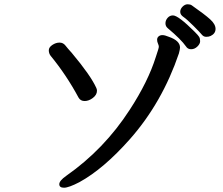

<svg xmlns="http://www.w3.org/2000/svg" viewBox="-20 -851 1040 897"><path d="M876 -826Q936 -784 961.5 -761Q987 -738 987 -716Q987 -694 964 -683Q956 -679 943.5 -679Q931 -679 923 -689Q915 -699 884 -730Q853 -761 837.5 -771.5Q822 -782 822 -795.5Q822 -809 833 -820Q844 -831 856.5 -831Q869 -831 876 -826ZM764 -719Q753 -728 753 -742Q753 -756 763 -767.5Q773 -779 788 -779Q813 -779 890 -702Q906 -686 910.5 -678.5Q915 -671 915 -658.5Q915 -646 902 -633.5Q889 -621 873 -621Q857 -621 849 -634Q826 -667 764 -719ZM351 0Q301 26 279 26Q257 26 257 9.5Q257 -7 290 -30Q467 -154 586 -338Q672 -470 708 -585Q722 -626 722 -632.5Q722 -639 718 -647.5Q714 -656 714 -665.5Q714 -675 721 -681Q728 -687 739 -687Q750 -687 769 -679Q821 -661 821 -629Q821 -621 816 -602Q738 -372 587 -201Q464 -62 351 0ZM433 -427Q433 -408 414 -393.5Q395 -379 375.5 -379Q356 -379 347 -395Q290 -501 216 -591Q208 -602 208 -616Q208 -630 224.5 -641Q241 -652 258 -652Q275 -652 285.5 -638.5Q296 -625 316 -603Q404 -498 430 -440Q433 -434 433 -427Z"/></svg>

Font: LXGW ZhenKai
Style: Regular
Weight: 400
Designer: LXGW / Fontworks Inc.
Foundry: LXGW / Fontworks Inc.
Version: Version 0.800;June 8, 2025